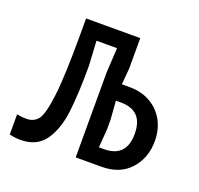

<svg xmlns="http://www.w3.org/2000/svg" viewBox="-102 -652 803 773"><g transform="rotate(20 300.0 -265.0)"><path d="M12 4V-82Q34 -78 53 -78Q84 -78 102 -100Q120 -122 130.5 -206.5Q141 -291 141 -470V-540H373V-410L367 -340H403Q450 -340 488 -319Q526 -298 548 -259.5Q570 -221 570 -170Q570 -98 526 -49Q482 0 403 0H293V-365L299 -470H211L217 -365Q217 -244 207.5 -166Q198 -88 163.5 -39Q129 10 59 10Q36 10 12 4ZM388 -70Q484 -70 484 -170Q484 -270 388 -270H367L373 -190V-150L367 -70Z"/></g></svg>

Font: Sligoil Micro
Style: Regular
Weight: 400
Designer: Ariel Martín Pérez
Foundry: Igor Stepanchenko
Version: Version 1.001